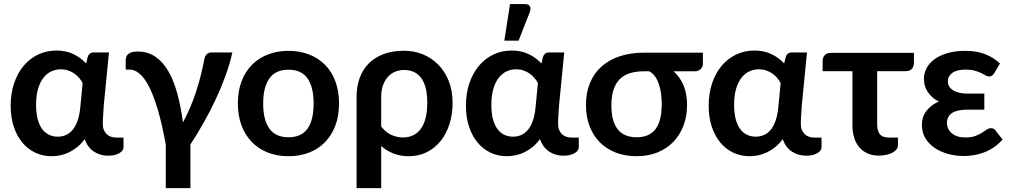

<svg xmlns="http://www.w3.org/2000/svg" viewBox="-20 -776 5066 963"><path d="M522 5Q483.5 5 452 -15Q420.5 -35 404.5 -78Q387.5 -54.5 367.2 -38.2Q347 -22 325.5 -11.8Q304 -1.5 281.8 3Q259.5 7.5 238.5 7.5Q195 7.5 157.5 -10Q120 -27.5 92.5 -60.2Q65 -93 49.2 -140Q33.5 -187 33.5 -246Q33.5 -308.5 51 -359.5Q68.5 -410.5 99.2 -446.8Q130 -483 172 -502.8Q214 -522.5 263 -522.5Q311.5 -522.5 349 -504.2Q386.5 -486 412 -457.5L420 -490.5Q427.5 -513 451 -513H526.5L500.5 -248Q499.5 -224 497.5 -200.2Q495.5 -176.5 495.5 -155Q495.5 -137 501 -124Q506.5 -111 515.8 -102.5Q525 -94 537.2 -90Q549.5 -86 563 -86H599.5V-37Q599.5 -29 594.2 -21.5Q589 -14 579 -8Q569 -2 554.5 1.5Q540 5 522 5ZM269.5 -90.5Q291 -90.5 310 -98.5Q329 -106.5 343.8 -124Q358.5 -141.5 368.5 -169.2Q378.5 -197 382.5 -236L394.5 -359Q387.5 -373 376.8 -385.5Q366 -398 352.2 -407.5Q338.5 -417 321.5 -422.8Q304.5 -428.5 285 -428.5Q261 -428.5 238.5 -418.5Q216 -408.5 198.8 -387Q181.5 -365.5 171.2 -331.5Q161 -297.5 161 -249.5Q161 -206 169.8 -175.5Q178.5 -145 193.5 -126.2Q208.5 -107.5 228 -99Q247.5 -90.5 269.5 -90.5Z M811.5 167.5V-50.5Q803.5 -95 793.5 -140.2Q783.5 -185.5 771 -227.5Q758.5 -269.5 743.8 -305.8Q729 -342 711.5 -369Q694 -396 673.5 -411.5Q653 -427 629.5 -427H610.5V-472Q610.5 -481.5 613 -489.8Q615.5 -498 622.2 -504.2Q629 -510.5 641 -514Q653 -517.5 671.5 -517.5Q721 -517.5 758.8 -492Q796.5 -466.5 823.8 -420Q851 -373.5 869 -307.8Q887 -242 897.5 -162Q917 -197.5 933.8 -237Q950.5 -276.5 963.8 -317Q977 -357.5 987 -397.8Q997 -438 1004 -475Q1008 -497 1018 -505Q1028 -513 1040.5 -513H1145.5Q1133 -456.5 1111.2 -396.5Q1089.5 -336.5 1061.5 -276.8Q1033.5 -217 1001 -159.8Q968.5 -102.5 935 -51.5V167.5Z M1427.5 -521Q1484.5 -521 1531.2 -502.5Q1578 -484 1611.2 -450Q1644.5 -416 1662.5 -367Q1680.5 -318 1680.5 -257.5Q1680.5 -196.5 1662.5 -147.5Q1644.5 -98.5 1611.2 -64Q1578 -29.5 1531.2 -11Q1484.5 7.5 1427.5 7.5Q1370 7.5 1323 -11Q1276 -29.5 1242.8 -64Q1209.5 -98.5 1191.2 -147.5Q1173 -196.5 1173 -257.5Q1173 -318 1191.2 -367Q1209.5 -416 1242.8 -450Q1276 -484 1323 -502.5Q1370 -521 1427.5 -521ZM1427.5 -87.5Q1491.5 -87.5 1522.2 -130.5Q1553 -173.5 1553 -256.5Q1553 -339.5 1522.2 -383Q1491.5 -426.5 1427.5 -426.5Q1362.5 -426.5 1331.2 -382.8Q1300 -339 1300 -256.5Q1300 -174 1331.2 -130.8Q1362.5 -87.5 1427.5 -87.5Z M1768.5 -290.5Q1768.5 -343 1784.2 -385.8Q1800 -428.5 1830.2 -458.5Q1860.5 -488.5 1905 -505Q1949.5 -521.5 2006.5 -521.5Q2056 -521.5 2100.2 -503.8Q2144.5 -486 2177.8 -452.2Q2211 -418.5 2230.5 -370.2Q2250 -322 2250 -260.5Q2250 -203 2234.5 -154Q2219 -105 2190.2 -69Q2161.5 -33 2120.8 -12.8Q2080 7.5 2029.5 7.5Q1988.5 7.5 1953.8 -6Q1919 -19.5 1892 -43.5V167.5H1768.5ZM1892 -141.5Q1914.5 -112 1943.2 -99.2Q1972 -86.5 2001 -86.5Q2029 -86.5 2051.5 -97Q2074 -107.5 2090 -129Q2106 -150.5 2114.5 -183.2Q2123 -216 2123 -260.5Q2123 -305.5 2114.5 -336.8Q2106 -368 2090.5 -387.5Q2075 -407 2053.8 -416Q2032.5 -425 2006.5 -425Q1983 -425 1962 -416.2Q1941 -407.5 1925.5 -390.5Q1910 -373.5 1901 -348.2Q1892 -323 1892 -290.5Z M2317 0ZM2805.5 5Q2767 5 2735.5 -15Q2704 -35 2688 -78Q2671 -54.5 2650.8 -38.2Q2630.5 -22 2609 -11.8Q2587.5 -1.5 2565.2 3Q2543 7.5 2522 7.5Q2478.5 7.5 2441 -10Q2403.5 -27.5 2376 -60.2Q2348.5 -93 2332.8 -140Q2317 -187 2317 -246Q2317 -308.5 2334.5 -359.5Q2352 -410.5 2382.8 -446.8Q2413.5 -483 2455.5 -502.8Q2497.5 -522.5 2546.5 -522.5Q2595 -522.5 2632.5 -504.2Q2670 -486 2695.5 -457.5L2703.5 -490.5Q2711 -513 2734.5 -513H2810L2784 -248Q2783 -224 2781 -200.2Q2779 -176.5 2779 -155Q2779 -137 2784.5 -124Q2790 -111 2799.2 -102.5Q2808.5 -94 2820.8 -90Q2833 -86 2846.5 -86H2883V-37Q2883 -29 2877.8 -21.5Q2872.5 -14 2862.5 -8Q2852.5 -2 2838 1.5Q2823.5 5 2805.5 5ZM2553 -90.5Q2574.5 -90.5 2593.5 -98.5Q2612.5 -106.5 2627.2 -124Q2642 -141.5 2652 -169.2Q2662 -197 2666 -236L2678 -359Q2671 -373 2660.2 -385.5Q2649.5 -398 2635.8 -407.5Q2622 -417 2605 -422.8Q2588 -428.5 2568.5 -428.5Q2544.5 -428.5 2522 -418.5Q2499.5 -408.5 2482.2 -387Q2465 -365.5 2454.8 -331.5Q2444.5 -297.5 2444.5 -249.5Q2444.5 -206 2453.2 -175.5Q2462 -145 2477 -126.2Q2492 -107.5 2511.5 -99Q2531 -90.5 2553 -90.5ZM2509.5 -572 2538 -755.5H2614Q2631.5 -755.5 2637.5 -744.8Q2643.5 -734 2637.5 -716L2581 -572Z M3358.5 -418.5Q3390 -390.5 3408 -348.5Q3426 -306.5 3426 -249Q3426 -193 3408.2 -146Q3390.5 -99 3357.5 -64.8Q3324.5 -30.5 3277.8 -11.5Q3231 7.5 3173.5 7.5Q3116.5 7.5 3069.8 -10.2Q3023 -28 2989.5 -61.2Q2956 -94.5 2937.5 -142.2Q2919 -190 2919 -250Q2919 -311.5 2939.2 -360.2Q2959.5 -409 2997.5 -442.8Q3035.5 -476.5 3089.8 -494.2Q3144 -512 3212.5 -512H3505.5V-453.5Q3505.5 -448 3502.8 -441.8Q3500 -435.5 3495 -430.2Q3490 -425 3482.8 -421.8Q3475.5 -418.5 3466.5 -418.5ZM3299 -254.5Q3299 -281 3295.5 -307Q3292 -333 3284.2 -355.2Q3276.5 -377.5 3264.5 -394Q3252.5 -410.5 3236 -418.5H3211.5Q3124.5 -418.5 3085.5 -376Q3046.5 -333.5 3046.5 -247.5Q3046.5 -87.5 3173 -87.5Q3237.5 -87.5 3268.2 -129Q3299 -170.5 3299 -254.5Z M4023 5Q3984.5 5 3953 -15Q3921.5 -35 3905.5 -78Q3888.5 -54.5 3868.2 -38.2Q3848 -22 3826.5 -11.8Q3805 -1.5 3782.8 3Q3760.5 7.5 3739.5 7.5Q3696 7.5 3658.5 -10Q3621 -27.5 3593.5 -60.2Q3566 -93 3550.2 -140Q3534.5 -187 3534.5 -246Q3534.5 -308.5 3552 -359.5Q3569.5 -410.5 3600.2 -446.8Q3631 -483 3673 -502.8Q3715 -522.5 3764 -522.5Q3812.5 -522.5 3850 -504.2Q3887.5 -486 3913 -457.5L3921 -490.5Q3928.5 -513 3952 -513H4027.5L4001.5 -248Q4000.5 -224 3998.5 -200.2Q3996.5 -176.5 3996.5 -155Q3996.5 -137 4002 -124Q4007.5 -111 4016.8 -102.5Q4026 -94 4038.2 -90Q4050.5 -86 4064 -86H4100.5V-37Q4100.5 -29 4095.2 -21.5Q4090 -14 4080 -8Q4070 -2 4055.5 1.5Q4041 5 4023 5ZM3770.5 -90.5Q3792 -90.5 3811 -98.5Q3830 -106.5 3844.8 -124Q3859.5 -141.5 3869.5 -169.2Q3879.5 -197 3883.5 -236L3895.5 -359Q3888.5 -373 3877.8 -385.5Q3867 -398 3853.2 -407.5Q3839.5 -417 3822.5 -422.8Q3805.5 -428.5 3786 -428.5Q3762 -428.5 3739.5 -418.5Q3717 -408.5 3699.8 -387Q3682.5 -365.5 3672.2 -331.5Q3662 -297.5 3662 -249.5Q3662 -206 3670.8 -175.5Q3679.5 -145 3694.5 -126.2Q3709.5 -107.5 3729 -99Q3748.5 -90.5 3770.5 -90.5Z M4106 -471.5Q4106 -487 4116.2 -499Q4126.5 -511 4147.5 -511H4564V-462.5Q4564 -441 4553 -430Q4542 -419 4521.5 -419H4379.5V-153Q4379.5 -120 4393 -103Q4406.5 -86 4438 -86H4484V-48.5Q4484 -35.5 4475.8 -25.8Q4467.5 -16 4454 -9.2Q4440.5 -2.5 4423.2 1Q4406 4.5 4388.5 4.5Q4356 4.5 4331 -6.8Q4306 -18 4289.2 -38.2Q4272.5 -58.5 4264 -86Q4255.5 -113.5 4255.5 -146V-419H4106Z M4967.5 -410Q4960.5 -399 4954.5 -395.8Q4948.5 -392.5 4940 -392.5Q4932 -392.5 4923 -398Q4914 -403.5 4900.8 -409.8Q4887.5 -416 4869 -421.5Q4850.5 -427 4824 -427Q4779.5 -427 4756.8 -410.5Q4734 -394 4734 -368Q4734 -340.5 4760 -323.5Q4786 -306.5 4834.5 -306.5H4917V-226H4834.5Q4779 -226 4754.2 -208.5Q4729.5 -191 4729.5 -160Q4729.5 -144 4735.8 -130.8Q4742 -117.5 4753.8 -107.5Q4765.5 -97.5 4782.8 -92Q4800 -86.5 4822 -86.5Q4852 -86.5 4871.2 -93.8Q4890.5 -101 4904.2 -109.8Q4918 -118.5 4928.5 -125.8Q4939 -133 4950.5 -133Q4965.5 -133 4973 -121.5L5008.5 -76.5Q4988 -52.5 4963.8 -36.5Q4939.5 -20.5 4914 -11Q4888.5 -1.5 4863 2.5Q4837.5 6.5 4815 6.5Q4773 6.5 4735 -4Q4697 -14.5 4667.8 -34.2Q4638.5 -54 4621.2 -83Q4604 -112 4604 -149.5Q4604 -191.5 4627.5 -221Q4651 -250.5 4689.5 -267Q4669 -276.5 4654.8 -289.8Q4640.5 -303 4631.5 -317.8Q4622.5 -332.5 4618.2 -348.2Q4614 -364 4614 -379.5Q4614 -408 4627.2 -433.8Q4640.5 -459.5 4666.8 -478.8Q4693 -498 4731.8 -509.5Q4770.5 -521 4822 -521Q4881 -521 4923.5 -503.5Q4966 -486 4995.5 -457.5Z"/></svg>

Font: Lato
Style: Bold
Weight: 700
Designer: Lukasz Dziedzic
Foundry: tyPoland Lukasz Dziedzic
Version: Version 2.007; 2014-02-27